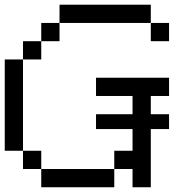

<svg xmlns="http://www.w3.org/2000/svg" viewBox="-20 -789 809 809"><path d="M0 -153.8V-538.5H76.9V-615.4H153.8V-692.3H230.8V-769.2H615.4V-692.3H230.8V-615.4H153.8V-538.5H76.9V-153.8ZM538.5 0V-76.9H461.5V-153.8H538.5V-245.2H384.6V-307.7H538.5V-384.6H384.6V-461.5H692.3V-384.6H615.4V-307.7H692.3V-245.2H615.4V0ZM615.4 -692.3H692.3V-615.4H615.4ZM76.9 -153.8H153.8V-76.9H76.9ZM461.5 -76.9V0H153.8V-76.9Z"/></svg>

Font: Mintsoda - Lime Green 13x16
Style: Regular
Weight: 400
Designer: Mintsoda-15
Version: Version 1.0